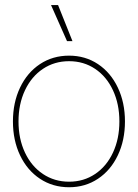

<svg xmlns="http://www.w3.org/2000/svg" viewBox="-20 -748 557 775"><path d="M32.2 -257.8Q32.2 -334 61 -394.5Q89.8 -455.1 141.4 -489.3Q192.9 -523.4 258.8 -523.4Q324.2 -523.4 375.5 -489.3Q426.8 -455.1 455.6 -394.5Q484.4 -334 484.4 -257.8Q484.4 -181.6 455.6 -121.1Q426.8 -60.5 375.5 -26.4Q324.2 7.8 258.8 7.8Q192.9 7.8 141.4 -26.4Q89.8 -60.5 61 -121.1Q32.2 -181.6 32.2 -257.8ZM461.9 -257.8Q461.9 -328.1 436 -383.5Q410.2 -439 364 -470Q317.9 -501 258.8 -501Q199.7 -501 153.3 -470Q106.9 -439 80.8 -383.5Q54.7 -328.1 54.7 -257.8Q54.7 -187.5 80.8 -132.1Q106.9 -76.7 153.3 -45.7Q199.7 -14.6 258.8 -14.6Q317.9 -14.6 364 -45.7Q410.2 -76.7 436 -132.1Q461.9 -187.5 461.9 -257.8ZM186 -727.5H214.4L272.5 -582H250.5Z"/></svg>

Font: Intratopia Thin
Style: Regular
Weight: 100
Designer: Rasmus Andersson
Foundry: rsms
Version: Version 3.000;Glyphs 3.2.3 (3260)